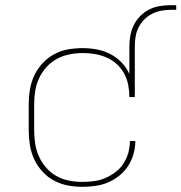

<svg xmlns="http://www.w3.org/2000/svg" viewBox="-20 -714 701 742"><path d="M298 8Q269 8 241 2.5Q213 -3 188 -16.5Q163 -30 143.5 -51.5Q124 -73 112 -99Q100 -125 95.5 -153.5Q91 -182 91 -210V-310Q91 -339 95.5 -367Q100 -395 112 -421Q124 -447 143.5 -468.5Q163 -490 188.5 -504Q214 -518 242 -523Q270 -528 299 -528Q327 -528 354 -523Q381 -518 405.5 -505.5Q430 -493 449.5 -473Q469 -453 480 -428V-535Q480 -556 484 -577.5Q488 -599 497.5 -618Q507 -637 522.5 -652.5Q538 -668 557 -677.5Q576 -687 597.5 -690.5Q619 -694 640 -694H661V-676H640Q621 -676 602.5 -672.5Q584 -669 567.5 -660.5Q551 -652 537.5 -638.5Q524 -625 515.5 -608Q507 -591 504 -572.5Q501 -554 501 -535V-339H480Q480 -362 475.5 -385.5Q471 -409 460 -429.5Q449 -450 431.5 -466Q414 -482 392.5 -491.5Q371 -501 347.5 -505Q324 -509 301 -509Q275 -509 249 -504Q223 -499 200 -486.5Q177 -474 159.5 -454.5Q142 -435 131 -411.5Q120 -388 116 -362Q112 -336 112 -310V-210Q112 -184 116 -158.5Q120 -133 130.5 -109.5Q141 -86 158.5 -66Q176 -46 198.5 -33.5Q221 -21 246.5 -16Q272 -11 298 -11Q320 -11 343 -14Q366 -17 387 -26Q408 -35 426.5 -49Q445 -63 457.5 -82.5Q470 -102 476 -124Q482 -146 482 -169H503Q503 -144 496 -119Q489 -94 475 -72.5Q461 -51 441 -35Q421 -19 397.5 -9Q374 1 348.5 4.5Q323 8 298 8Z"/></svg>

Font: Iosevka SS04 Thin Extended
Style: Regular
Weight: 100
Width: 7
Monospace: yes
Designer: Belleve Invis
Foundry: Belleve Invis
Version: Version 19.0.0; ttfautohint (v1.8.4)